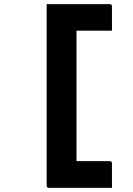

<svg xmlns="http://www.w3.org/2000/svg" viewBox="-20 -771 640 926"><path d="M520 135H216Q205 135 205 124V-751H509Q520 -751 520 -740V-623H349V6H509Q520 6 520 17Z"/></svg>

Font: Recursive Mn Lnr St
Style: Bold
Weight: 700
Monospace: yes
Version: Version 1.079;hotconv 1.0.112;makeotfexe 2.5.65598; ttfautoh